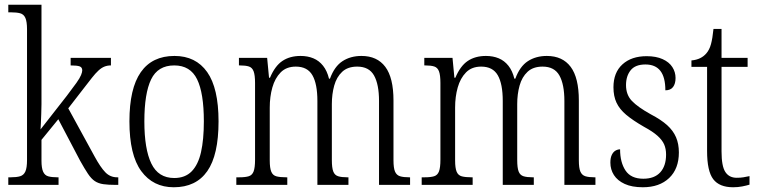

<svg xmlns="http://www.w3.org/2000/svg" viewBox="-20 -780 3203 810"><path d="M15 0V-32H25Q50 -32 65 -36.5Q80 -41 87 -56.5Q94 -72 94 -105V-656Q94 -689 87 -704.5Q80 -720 65 -724Q50 -728 26 -728H15V-760H155V-374Q155 -360 155 -340Q155 -320 154 -299Q153 -278 152.5 -260.5Q152 -243 151 -234L262 -376Q288 -410 302.5 -430.5Q317 -451 322 -463.5Q327 -476 327 -483Q327 -496 316 -500Q305 -504 278 -504V-536H448V-504Q433 -504 420.5 -499Q408 -494 395.5 -482.5Q383 -471 368 -452Q353 -433 333 -407L268 -323L379 -120Q404 -74 424.5 -53Q445 -32 474 -32H479V0H468Q437 0 416 -3Q395 -6 380 -16Q365 -26 351 -47Q337 -68 318 -102L226 -277L155 -190V-102Q155 -71 162 -55.5Q169 -40 184 -36Q199 -32 222 -32H227V0Z M713 10Q626 10 576 -58Q526 -126 526 -268Q526 -407 574 -475.5Q622 -544 716 -544Q806 -544 854 -476Q902 -408 902 -268Q902 -126 854.5 -58Q807 10 713 10ZM715 -29Q761 -29 788.5 -57Q816 -85 828 -138Q840 -191 840 -268Q840 -387 811.5 -445.5Q783 -504 715 -504Q646 -504 617.5 -445Q589 -386 589 -268Q589 -151 618.5 -90Q648 -29 715 -29Z M977 0V-32H990Q1015 -32 1029.5 -36.5Q1044 -41 1050 -57Q1056 -73 1056 -106V-430Q1056 -463 1050 -479Q1044 -495 1030 -499.5Q1016 -504 992 -504H988V-536H1107L1115 -452H1119Q1140 -502 1171.5 -523Q1203 -544 1248 -544Q1278 -544 1302 -534Q1326 -524 1343 -502.5Q1360 -481 1368 -448H1372Q1391 -500 1425 -522Q1459 -544 1505 -544Q1571 -544 1605.5 -498Q1640 -452 1640 -356V-104Q1640 -71 1646.5 -56Q1653 -41 1667.5 -36.5Q1682 -32 1706 -32H1710V0H1579V-354Q1579 -424 1558 -461.5Q1537 -499 1487 -499Q1447 -499 1423.5 -477Q1400 -455 1390 -419Q1380 -383 1380 -341V-105Q1380 -72 1386 -56.5Q1392 -41 1406.5 -36.5Q1421 -32 1445 -32H1450V0H1319V-354Q1319 -426 1298 -462.5Q1277 -499 1228 -499Q1188 -499 1164 -474.5Q1140 -450 1129 -411Q1118 -372 1118 -326V-103Q1118 -71 1124.5 -55.5Q1131 -40 1146.5 -36Q1162 -32 1187 -32H1192V0Z M1759 0V-32H1772Q1797 -32 1811.5 -36.5Q1826 -41 1832 -57Q1838 -73 1838 -106V-430Q1838 -463 1832 -479Q1826 -495 1812 -499.5Q1798 -504 1774 -504H1770V-536H1889L1897 -452H1901Q1922 -502 1953.5 -523Q1985 -544 2030 -544Q2060 -544 2084 -534Q2108 -524 2125 -502.5Q2142 -481 2150 -448H2154Q2173 -500 2207 -522Q2241 -544 2287 -544Q2353 -544 2387.5 -498Q2422 -452 2422 -356V-104Q2422 -71 2428.5 -56Q2435 -41 2449.5 -36.5Q2464 -32 2488 -32H2492V0H2361V-354Q2361 -424 2340 -461.5Q2319 -499 2269 -499Q2229 -499 2205.5 -477Q2182 -455 2172 -419Q2162 -383 2162 -341V-105Q2162 -72 2168 -56.5Q2174 -41 2188.5 -36.5Q2203 -32 2227 -32H2232V0H2101V-354Q2101 -426 2080 -462.5Q2059 -499 2010 -499Q1970 -499 1946 -474.5Q1922 -450 1911 -411Q1900 -372 1900 -326V-103Q1900 -71 1906.5 -55.5Q1913 -40 1928.5 -36Q1944 -32 1969 -32H1974V0Z M2692 10Q2646 10 2615.5 -4Q2585 -18 2570 -41.5Q2555 -65 2555 -94Q2555 -114 2561 -126.5Q2567 -139 2576.5 -144.5Q2586 -150 2596 -150Q2596 -95 2619 -60.5Q2642 -26 2694 -26Q2741 -26 2765.5 -53Q2790 -80 2790 -128Q2790 -152 2782 -170.5Q2774 -189 2754 -207Q2734 -225 2697 -245Q2650 -272 2622 -295.5Q2594 -319 2581 -346.5Q2568 -374 2568 -412Q2568 -474 2606 -508.5Q2644 -543 2708 -543Q2748 -543 2775.5 -530.5Q2803 -518 2816.5 -497Q2830 -476 2830 -451Q2830 -427 2819.5 -413Q2809 -399 2787 -399Q2787 -454 2766 -481Q2745 -508 2703 -508Q2660 -508 2640.5 -483.5Q2621 -459 2621 -421Q2621 -380 2646 -354Q2671 -328 2725 -298Q2769 -275 2794.5 -252Q2820 -229 2832 -201Q2844 -173 2844 -137Q2844 -68 2803 -29Q2762 10 2692 10Z M3073 10Q3015 10 2989 -24Q2963 -58 2963 -143V-498H2897V-525Q2918 -527 2933.5 -534.5Q2949 -542 2960 -555Q2973 -570 2979.5 -594Q2986 -618 2990 -658H3024V-536H3134V-498H3024V-141Q3024 -79 3040 -54.5Q3056 -30 3088 -30Q3104 -30 3116 -32Q3128 -34 3142 -37V-1Q3129 3 3111 6.5Q3093 10 3073 10Z"/></svg>

Font: Noto Serif Ethiopic Condensed Light
Style: Regular
Weight: 300
Width: 3
Designer: Monotype Design Team
Foundry: Monotype Imaging Inc.
Version: Version 2.102